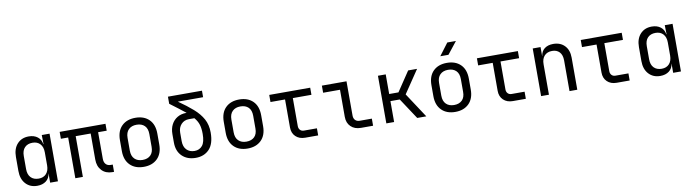

<svg xmlns="http://www.w3.org/2000/svg" viewBox="-33 -1478 7855 2182"><g transform="rotate(-10 3894.5 -387.5)"><path d="M267.6 9.8Q185.5 9.8 135 -45.2Q84.5 -100.1 84.5 -193.8V-355Q84.5 -450.2 134.5 -505.1Q184.6 -560.1 267.6 -560.1Q329.1 -560.1 369.1 -529.1Q409.2 -498 416 -444.8H418.9L417 -549.8H506.8V0H417V-105H416Q409.2 -50.8 369.1 -20.5Q329.1 9.8 267.6 9.8ZM297.4 -67.9Q353 -67.9 385 -103Q417 -138.2 417 -200.2V-350.1Q417 -412.1 385 -447Q353 -481.9 297.4 -481.9Q240.2 -481.9 207.3 -448Q174.3 -414.1 174.3 -350.1V-200.2Q174.3 -136.2 207.3 -102.1Q240.2 -67.9 297.4 -67.9Z M1134.3 4.9Q1058.1 4.9 1012.7 -43Q967.3 -90.8 967.3 -169.9V-470.2H794.4V0H707.5V-470.2H623.5V-549.8H1152.3V-470.2H1053.2V-164.1Q1053.2 -123 1073.7 -101.1Q1094.2 -79.1 1128.9 -79.1H1153.3V4.9Z M1497.6 7.8Q1398.4 7.8 1340.3 -49.8Q1281.7 -107.9 1281.7 -211.9V-337.9Q1281.7 -442.9 1339.8 -500.5Q1397.9 -558.1 1497.6 -558.1Q1597.2 -558.1 1655.3 -500.5Q1713.4 -442.9 1713.4 -337.9V-211.9Q1713.4 -107.9 1654.8 -49.8Q1596.2 7.8 1497.6 7.8ZM1497.6 -71.8Q1556.2 -71.8 1589.8 -105Q1623.5 -138.2 1623 -202.1V-348.1Q1623 -412.1 1589.8 -444.8Q1556.2 -478 1497.6 -478Q1439.5 -478 1405.8 -444.8Q1371.6 -411.6 1371.6 -348.1V-202.1Q1371.6 -138.2 1405.8 -105Q1439.5 -71.8 1497.6 -71.8Z M2096.7 9.8Q1999.5 9.8 1940.2 -47.6Q1880.9 -105 1880.9 -205.1V-301.8Q1880.9 -364.7 1905.3 -411.9Q1929.7 -459 1973.9 -485.6Q2018.1 -512.2 2075.7 -512.2H2082Q2047.9 -540 2004.4 -573Q1960.9 -606 1904.8 -647.9V-730H2297.4V-654.8H2005.9Q2102.5 -587.9 2170.9 -527.8Q2239.3 -467.8 2275.9 -400.9Q2312.5 -334 2312.5 -245.1Q2312.5 -115.2 2253.4 -52.7Q2194.3 9.8 2096.7 9.8ZM2096.7 -69.8Q2153.3 -69.8 2186.8 -110.4Q2220.2 -150.9 2220.2 -245.1Q2220.2 -308.1 2206.8 -352.1Q2193.4 -396 2158.2 -437H2095.7Q2040.5 -437 2005.6 -399.4Q1970.7 -361.8 1970.7 -301.8V-205.1Q1970.7 -141.1 2005.1 -105.5Q2039.6 -69.8 2096.7 -69.8Z M2695.8 7.8Q2596.7 7.8 2538.6 -49.8Q2480 -107.9 2480 -211.9V-337.9Q2480 -442.9 2538.1 -500.5Q2596.2 -558.1 2695.8 -558.1Q2795.4 -558.1 2853.5 -500.5Q2911.6 -442.9 2911.6 -337.9V-211.9Q2911.6 -107.9 2853 -49.8Q2794.4 7.8 2695.8 7.8ZM2695.8 -71.8Q2754.4 -71.8 2788.1 -105Q2821.8 -138.2 2821.3 -202.1V-348.1Q2821.3 -412.1 2788.1 -444.8Q2754.4 -478 2695.8 -478Q2637.7 -478 2604 -444.8Q2569.8 -411.6 2569.8 -348.1V-202.1Q2569.8 -138.2 2604 -105Q2637.7 -71.8 2695.8 -71.8Z M3359.9 0Q3292.5 0 3251.2 -39.6Q3210 -79.1 3210 -145V-467.8H3042V-549.8H3514.6V-467.8H3299.8V-145Q3299.8 -117.2 3316.2 -99.6Q3332.5 -82 3359.9 -82H3509.8V0Z M4003.9 0Q3930.7 0 3887.5 -42.5Q3844.2 -85 3844.2 -154.8V-467.8H3649.4V-549.8H3933.6V-154.8Q3933.6 -120.6 3952.6 -101.3Q3971.7 -82 4003.9 -82H4143.6V0Z M4296.4 0V-549.8H4386.2V-323.2H4493.2L4645 -549.8H4748L4569.8 -286.1L4757.8 0H4652.8L4493.7 -241.2H4386.2V0Z M5032.7 -645 5138.2 -785.2H5237.8L5127 -645ZM5092.3 7.8Q4993.2 7.8 4935.1 -49.8Q4876.5 -107.9 4876.5 -211.9V-337.9Q4876.5 -442.9 4934.6 -500.5Q4992.7 -558.1 5092.3 -558.1Q5191.9 -558.1 5250 -500.5Q5308.1 -442.9 5308.1 -337.9V-211.9Q5308.1 -107.9 5249.5 -49.8Q5190.9 7.8 5092.3 7.8ZM5092.3 -71.8Q5150.9 -71.8 5184.6 -105Q5218.3 -138.2 5217.8 -202.1V-348.1Q5217.8 -412.1 5184.6 -444.8Q5150.9 -478 5092.3 -478Q5034.2 -478 5000.5 -444.8Q4966.3 -411.6 4966.3 -348.1V-202.1Q4966.3 -138.2 5000.5 -105Q5034.2 -71.8 5092.3 -71.8Z M5756.3 0Q5689 0 5647.7 -39.6Q5606.4 -79.1 5606.4 -145V-467.8H5438.5V-549.8H5911.1V-467.8H5696.3V-145Q5696.3 -117.2 5712.6 -99.6Q5729 -82 5756.3 -82H5906.2V0Z M6082.5 0V-549.8H6172.9V-444.8H6173.8Q6180.7 -500 6218.8 -529.8Q6256.8 -559.6 6319.3 -560.1Q6402.3 -560.1 6451.2 -508.8Q6500 -458 6500 -370.1V0H6410.2V-354Q6410.2 -417 6378.9 -450.7Q6347.2 -484.4 6293.5 -483.9Q6237.8 -483.9 6205.1 -449.2Q6172.4 -414.1 6172.9 -350.1V0Z M6954.6 0Q6887.2 0 6845.9 -39.6Q6804.7 -79.1 6804.7 -145V-467.8H6636.7V-549.8H7109.4V-467.8H6894.5V-145Q6894.5 -117.2 6910.9 -99.6Q6927.2 -82 6954.6 -82H7104.5V0Z M7457 9.8Q7375 9.8 7324.5 -45.2Q7273.9 -100.1 7273.9 -193.8V-355Q7273.9 -450.2 7324 -505.1Q7374 -560.1 7457 -560.1Q7518.6 -560.1 7558.6 -529.1Q7598.6 -498 7605.5 -444.8H7608.4L7606.4 -549.8H7696.3V0H7606.4V-105H7605.5Q7598.6 -50.8 7558.6 -20.5Q7518.6 9.8 7457 9.8ZM7486.8 -67.9Q7542.5 -67.9 7574.5 -103Q7606.4 -138.2 7606.4 -200.2V-350.1Q7606.4 -412.1 7574.5 -447Q7542.5 -481.9 7486.8 -481.9Q7429.7 -481.9 7396.7 -448Q7363.8 -414.1 7363.8 -350.1V-200.2Q7363.8 -136.2 7396.7 -102.1Q7429.7 -67.9 7486.8 -67.9Z"/></g></svg>

Font: UDEV Gothic 35
Style: Regular
Weight: 400
Version: v2.1.0; ttfautohint (v1.8.4.7-5d5b-dirty) -l 6 -r 45 -G 200 